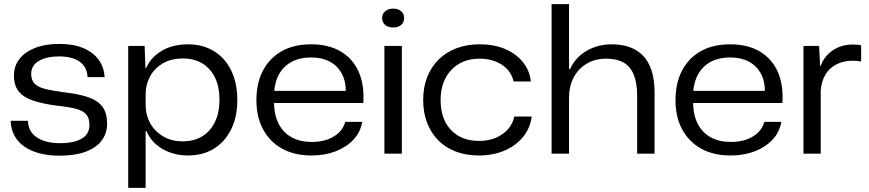

<svg xmlns="http://www.w3.org/2000/svg" viewBox="-20 -749 4234 936"><path d="M270 10Q215 10 171 -2Q127 -14 96.5 -36Q66 -58 49.5 -89.5Q33 -121 32 -160H116Q117 -124 136.5 -100Q156 -76 191 -63.5Q226 -51 272 -51Q340 -51 378 -73Q416 -95 416 -139Q416 -172 401.5 -190Q387 -208 354 -217.5Q321 -227 264 -233Q191 -242 143 -258Q95 -274 71.5 -303Q48 -332 48 -381Q48 -428 75.5 -462.5Q103 -497 152.5 -516Q202 -535 269 -535Q337 -535 385 -515Q433 -495 460 -459Q487 -423 490 -373H407Q405 -409 387 -431Q369 -453 338.5 -463.5Q308 -474 269 -474Q207 -474 169.5 -452Q132 -430 132 -388Q132 -359 148 -342Q164 -325 198.5 -316Q233 -307 286 -300Q358 -292 406 -276.5Q454 -261 478 -230.5Q502 -200 502 -146Q502 -98 475 -63Q448 -28 396.5 -9Q345 10 270 10Z M605 167V-525H685L689 -418H693Q715 -469 768 -501Q821 -533 897 -533Q951 -533 994.5 -514.5Q1038 -496 1070 -461Q1102 -426 1119.5 -375.5Q1137 -325 1137 -262Q1137 -179 1106.5 -118Q1076 -57 1022.5 -24Q969 9 896 9Q849 9 808 -6Q767 -21 738 -47.5Q709 -74 694 -110H690V167ZM871 -60Q926 -60 966 -84.5Q1006 -109 1028 -154.5Q1050 -200 1050 -262Q1050 -326 1028 -371Q1006 -416 966 -440Q926 -464 872 -464Q814 -464 773.5 -440Q733 -416 711.5 -376.5Q690 -337 690 -291V-236Q690 -189 711.5 -149.5Q733 -110 774 -85Q815 -60 871 -60Z M1498 9Q1415 9 1355 -24.5Q1295 -58 1262.5 -118.5Q1230 -179 1230 -260Q1230 -344 1262 -405Q1294 -466 1353.5 -499.5Q1413 -533 1496 -533Q1583 -533 1642 -497.5Q1701 -462 1729 -398Q1757 -334 1751 -247H1316Q1317 -185 1340 -142.5Q1363 -100 1404 -78.5Q1445 -57 1500 -57Q1563 -57 1607 -83.5Q1651 -110 1663 -155H1746Q1737 -104 1702.5 -67.5Q1668 -31 1615.5 -11Q1563 9 1498 9ZM1316 -295 1309 -306H1674L1666 -295Q1667 -353 1645.5 -391.5Q1624 -430 1586 -449.5Q1548 -469 1496 -469Q1443 -469 1403.5 -448.5Q1364 -428 1341.5 -389Q1319 -350 1316 -295Z M1854 0V-525H1939V0ZM1897 -615Q1872 -615 1857.5 -627.5Q1843 -640 1843 -661Q1843 -682 1858 -694.5Q1873 -707 1897 -707Q1921 -707 1935.5 -694.5Q1950 -682 1950 -661Q1950 -639 1935 -627Q1920 -615 1897 -615Z M2315 9Q2253 9 2202.5 -10Q2152 -29 2116.5 -65Q2081 -101 2062 -150.5Q2043 -200 2043 -262Q2043 -323 2062.5 -373Q2082 -423 2118.5 -459Q2155 -495 2206 -514Q2257 -533 2319 -533Q2388 -533 2441.5 -510.5Q2495 -488 2528.5 -447Q2562 -406 2568 -352H2484Q2475 -389 2451 -413.5Q2427 -438 2393 -450.5Q2359 -463 2318 -463Q2274 -463 2239 -448.5Q2204 -434 2179 -407Q2154 -380 2141 -343.5Q2128 -307 2128 -262Q2128 -199 2151 -154.5Q2174 -110 2216 -86Q2258 -62 2316 -62Q2361 -62 2396.5 -77Q2432 -92 2456 -118.5Q2480 -145 2487 -181H2572Q2565 -124 2529.5 -81Q2494 -38 2438.5 -14.5Q2383 9 2315 9Z M2669 0V-729H2754V-412H2759Q2786 -471 2841 -502Q2896 -533 2962 -533Q3008 -533 3046 -520.5Q3084 -508 3112 -480.5Q3140 -453 3155.5 -408Q3171 -363 3171 -298V0H3086V-283Q3086 -345 3069.5 -385Q3053 -425 3020 -444Q2987 -463 2936 -463Q2881 -463 2840 -438.5Q2799 -414 2776.5 -371Q2754 -328 2754 -272V0Z M3541 9Q3458 9 3398 -24.5Q3338 -58 3305.5 -118.5Q3273 -179 3273 -260Q3273 -344 3305 -405Q3337 -466 3396.5 -499.5Q3456 -533 3539 -533Q3626 -533 3685 -497.5Q3744 -462 3772 -398Q3800 -334 3794 -247H3359Q3360 -185 3383 -142.5Q3406 -100 3447 -78.5Q3488 -57 3543 -57Q3606 -57 3650 -83.5Q3694 -110 3706 -155H3789Q3780 -104 3745.5 -67.5Q3711 -31 3658.5 -11Q3606 9 3541 9ZM3359 -295 3352 -306H3717L3709 -295Q3710 -353 3688.5 -391.5Q3667 -430 3629 -449.5Q3591 -469 3539 -469Q3486 -469 3446.5 -448.5Q3407 -428 3384.5 -389Q3362 -350 3359 -295Z M3897 0V-525H3973L3978 -428H3981Q3999 -477 4041 -504.5Q4083 -532 4138 -532Q4150 -532 4160.5 -531Q4171 -530 4178 -528V-449Q4170 -451 4159.5 -452Q4149 -453 4137 -453Q4093 -453 4059 -436Q4025 -419 4005 -387Q3985 -355 3981 -308V0Z"/></svg>

Font: Mona Sans SemiExpanded
Style: Regular
Weight: 400
Width: 6
Designer: Deni Anggara
Foundry: GitHub
Version: Version 2.000